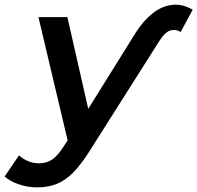

<svg xmlns="http://www.w3.org/2000/svg" viewBox="-117 -608 852 829"><path d="M43 201Q3 201 -35.5 188Q-74 175 -97 154L-35 63Q-18 78 3.5 87.5Q25 97 53 97Q84 97 108.5 80.5Q133 64 158 24L175 -2L49 -534H174L264 -138L469 -467Q502 -519 542 -550.5Q582 -582 626.5 -587Q671 -592 715 -566L663 -470Q643 -483 619 -476.5Q595 -470 569 -428L268 47Q231 105 197.5 138.5Q164 172 127 186.5Q90 201 43 201Z"/></svg>

Font: Montserrat Thin SemiBold
Style: Italic
Weight: 600
Italic angle: -11.3°
Version: Version 9.000